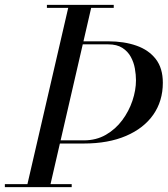

<svg xmlns="http://www.w3.org/2000/svg" viewBox="-45 -770 690 790"><path d="M65 0 238.5 -750H333L160 0ZM-25 0V-12.5H250V0ZM190 -179.5V-192.5H300Q351 -192.5 390.8 -215.5Q430.5 -238.5 458 -275.5Q485.5 -312.5 500 -355.8Q514.5 -399 514.5 -440Q514.5 -462 510 -487.8Q505.5 -513.5 493.2 -536Q481 -558.5 458.5 -573Q436 -587.5 400 -587.5H255V-600H400Q465.5 -600 516.2 -582.2Q567 -564.5 596 -527Q625 -489.5 625 -429.5Q625 -354.5 585.8 -298.2Q546.5 -242 473.5 -210.8Q400.5 -179.5 300 -179.5ZM148 -737.5V-750H423V-737.5Z"/></svg>

Font: Bodoni Moda 18pt
Style: Italic
Weight: 400
Italic angle: -13°
Designer: Owen Earl
Foundry: indestructible type
Version: Version 2.005